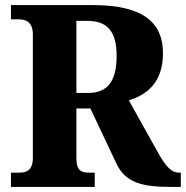

<svg xmlns="http://www.w3.org/2000/svg" viewBox="-20 -734 730 754"><path d="M23 0H352V-56H331C301 -56 280 -62 280 -114V-308H335L438 -90C474 -15 542 0 651 0H690V-56H684C652 -56 630 -81 597 -141L486 -340C558 -362 620 -411 620 -525C620 -642 547 -714 345 -714H23V-658H54C77 -658 109 -651 109 -599V-114C109 -62 81 -56 54 -56H23ZM326 -369H280V-652H324C400 -652 438 -612 438 -515C438 -418 405 -369 326 -369Z"/></svg>

Font: Noto Serif Devanagari SemiCondensed ExtraBold
Style: Regular
Weight: 800
Width: 4
Designer: Universal Thirst, Indian Type Foundry and the Monotype Design Team
Foundry: Monotype Imaging Inc.
Version: Version 2.004